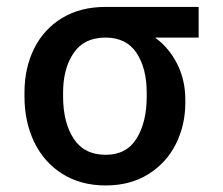

<svg xmlns="http://www.w3.org/2000/svg" viewBox="-20 -534 654 563"><path d="M289.1 -513.7H562.5V-423.8H434.6Q476.1 -393.6 499.8 -346.2Q523.4 -298.8 523.4 -242.2V-232.4Q523.4 -167 495.6 -111.6Q467.8 -56.2 414.8 -23.2Q361.8 9.8 290 9.8Q216.8 9.8 162.8 -24.2Q108.9 -58.1 80.3 -117.4Q51.8 -176.8 51.8 -251V-262.7Q51.8 -334.5 80.1 -391.6Q108.4 -448.7 162.1 -481.2Q215.8 -513.7 289.1 -513.7ZM290 -80.1Q351.1 -80.1 380.6 -127.9Q410.2 -175.8 410.2 -251V-262.7Q410.2 -333.5 380.4 -378.7Q350.6 -423.8 289.1 -423.8Q226.6 -423.8 195.8 -378.4Q165 -333 165 -262.7V-251Q165 -175.3 195.8 -127.7Q226.6 -80.1 290 -80.1Z"/></svg>

Font: Pretendard Medium
Style: Regular
Weight: 500
Designer: Base glyphs from Inter by Rasmus Andersson; Hangeul glyphs from Noto Sans CJK(Source Han Sans) by Jang Soo-young and Kan
Foundry: Kil Hyung-jin
Version: Version 1.309